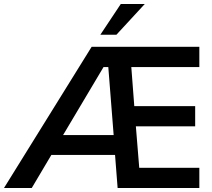

<svg xmlns="http://www.w3.org/2000/svg" viewBox="-40 -948 1067 968"><path d="M965 -610H622L637 -413H944V-311H645L662 -102H965V0H553L540 -167H219L120 0H-20L422 -712H965ZM533 -267 506 -610H482L278 -267ZM547 -773H466L569 -928H690Z"/></svg>

Font: Muli-Bold
Style: Bold
Weight: 700
Version: Version 2.000